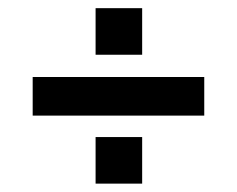

<svg xmlns="http://www.w3.org/2000/svg" viewBox="-20 -596 580 470"><path d="M60 -313H480V-407.5H60ZM214 -146.5H328V-260.5H214ZM214 -462H328V-576H214Z"/></svg>

Font: Manrope
Style: Bold
Weight: 700
Designer: Mikhail Sharanda
Foundry: Mikhail Sharanda
Version: Version 4.505;FEAKit 1.0